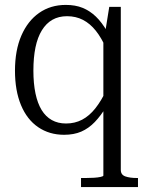

<svg xmlns="http://www.w3.org/2000/svg" viewBox="-20 -539 596 782"><path d="M310 223V186H329Q346 186 362.5 185Q379 184 390 181.5Q401 179 401 176V-389L407 -399L425 -511H472V153Q472 173 490.5 179.5Q509 186 538 186H542V223ZM248 -519Q287 -519 316.5 -507Q346 -495 370.5 -471.5Q395 -448 417 -410L413 -340Q394 -384 370.5 -413.5Q347 -443 318 -458Q289 -473 253 -473Q219 -473 193.5 -458.5Q168 -444 150.5 -415.5Q133 -387 124.5 -346Q116 -305 116 -251Q116 -199 124.5 -158.5Q133 -118 149.5 -91Q166 -64 191 -50Q216 -36 249 -36Q285 -36 314.5 -51.5Q344 -67 368.5 -98Q393 -129 413 -172L414 -106Q391 -68 366 -42Q341 -16 311 -3Q281 10 241 10Q181 10 135.5 -21Q90 -52 65.5 -111Q41 -170 41 -251Q41 -334 67 -394Q93 -454 139.5 -486.5Q186 -519 248 -519Z"/></svg>

Font: Roboto Serif 28pt Condensed Light
Style: Regular
Weight: 300
Width: 3
Designer: Greg Gazdowicz
Foundry: Commercial Type
Version: Version 1.008